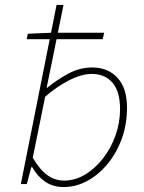

<svg xmlns="http://www.w3.org/2000/svg" viewBox="-20 -742 582 774"><path d="M236 12Q193 12 161.5 -10Q130 -32 110 -68H106L88 0H64L208 -722H236L188 -486L168 -388H170Q209 -420 255 -445Q301 -470 352 -470Q415 -470 453.5 -428.5Q492 -387 492 -308Q492 -241 471 -183Q450 -125 413.5 -81Q377 -37 331.5 -12.5Q286 12 236 12ZM238 -14Q283 -14 323.5 -38.5Q364 -63 396 -104.5Q428 -146 446 -197Q464 -248 464 -302Q464 -373 433.5 -408.5Q403 -444 350 -444Q308 -444 257 -417.5Q206 -391 162 -352L112 -106Q141 -57 171.5 -35.5Q202 -14 238 -14ZM88 -584 92 -606 186 -610H400L394 -584Z"/></svg>

Font: Source Sans 3 VF
Style: Italic
Weight: 200
Italic angle: -11°
Designer: Paul D. Hunt
Foundry: Adobe Systems Incorporated
Version: Version 3.042;hotconv 1.0.118;makeotfexe 2.5.65603